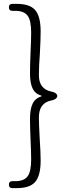

<svg xmlns="http://www.w3.org/2000/svg" viewBox="-20 -804 355 992"><path d="M44 168Q26 168 26 150Q26 132 44 132H59Q106 132 124 105Q141 80 141 20Q141 -14 138 -78Q135 -148 135 -189Q135 -240 148 -267Q161 -296 194 -306V-310Q161 -319 148 -348Q135 -375 135 -426Q135 -467 138 -538Q141 -602 141 -636Q141 -696 124 -721Q106 -748 59 -748H44Q26 -748 26 -766Q26 -784 44 -784H66Q131 -784 159 -755Q190 -723 190 -641Q190 -601 186 -527Q181 -465 181 -415Q181 -345 244 -331Q255 -330 265 -324Q276 -317 276 -308Q276 -299 265 -292Q256 -286 245 -285Q181 -272 181 -198Q181 -161 185 -90Q190 -16 190 26Q190 107 159 139Q131 168 66 168Z"/></svg>

Font: GenSenRounded TW L
Style: Regular
Weight: 300
Version: Version 1.501;PS 1;hotconv 16.6.51;makeotf.lib2.5.65220